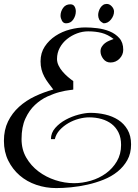

<svg xmlns="http://www.w3.org/2000/svg" viewBox="-22 -930 704 980"><path d="M414 -790Q441 -790 474.5 -786Q508 -782 537.5 -770Q567 -758 587 -735.5Q607 -713 607 -676Q607 -650 588 -630.5Q569 -611 542 -611Q519 -611 505 -629.5Q491 -648 491 -668Q491 -681 497.5 -691.5Q504 -702 513.5 -709.5Q523 -717 535 -722Q547 -727 558 -731Q528 -754 497 -762Q466 -770 428 -770Q399 -770 371 -759.5Q343 -749 320 -730.5Q297 -712 283 -686Q269 -660 269 -629Q269 -612 277 -595.5Q285 -579 297.5 -564.5Q310 -550 324.5 -537.5Q339 -525 352 -516V-473Q352 -472 332.5 -470Q313 -468 283.5 -460.5Q254 -453 220 -437.5Q186 -422 156.5 -394.5Q127 -367 107.5 -324.5Q88 -282 88 -220Q88 -167 112 -125.5Q136 -84 174.5 -55Q213 -26 260.5 -10.5Q308 5 356 5Q398 5 441 -7.5Q484 -20 518.5 -45Q553 -70 574.5 -106.5Q596 -143 596 -190Q596 -227 583 -253.5Q570 -280 548 -297Q526 -314 496.5 -322.5Q467 -331 433 -331Q408 -331 380 -323.5Q352 -316 327 -301.5Q302 -287 283 -266.5Q264 -246 258 -220H238Q238 -252 260 -277Q282 -302 313.5 -319Q345 -336 379.5 -345Q414 -354 440 -354Q478 -354 515 -345.5Q552 -337 581.5 -318Q611 -299 629 -268Q647 -237 647 -193Q647 -147 628 -113Q609 -79 578 -54Q547 -29 507 -13Q467 3 424.5 12.5Q382 22 340.5 26Q299 30 265 30Q212 30 163.5 13.5Q115 -3 78.5 -34.5Q42 -66 20 -110.5Q-2 -155 -2 -211Q-2 -267 19 -310Q40 -353 75.5 -385Q111 -417 156.5 -438.5Q202 -460 250 -473Q237 -490 225 -506Q213 -522 204 -539Q195 -556 190 -575Q185 -594 185 -617Q185 -660 206.5 -692.5Q228 -725 261.5 -747Q295 -769 335.5 -779.5Q376 -790 414 -790ZM337 -908Q352 -908 358.5 -897Q365 -886 365 -872Q365 -850 352 -830.5Q339 -811 315 -811Q301 -811 294 -824.5Q287 -838 287 -850Q287 -871 300 -889.5Q313 -908 337 -908ZM523 -910Q537 -910 548.5 -897.5Q560 -885 560 -871Q560 -850 544.5 -830.5Q529 -811 507 -811Q490 -819 484.5 -830Q479 -841 479 -853Q479 -862 482 -872Q485 -882 490.5 -890.5Q496 -899 504 -904.5Q512 -910 523 -910Z"/></svg>

Font: Lucien Schoenschriftv CAT
Style: Regular
Weight: 400
Designer: Lucian Bernhard 1928
Foundry: CAT-Fonts Peter Wiegel
Version: Version 1.000